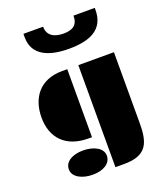

<svg xmlns="http://www.w3.org/2000/svg" viewBox="-188 -951 1124 1321"><g transform="rotate(-20 374.5 -290.5)"><path d="M424.8 249H490.7C661.6 249 685.5 157.2 685.5 18.1V-498H424.8ZM63.5 -245.1C63.5 -98.6 150.4 0 318.4 0H343.8V-498H306.2C137.7 -498 63.5 -383.3 63.5 -245.1ZM118.2 153.8C118.2 211.4 185.5 244.6 262.2 244.6C338.4 244.6 396.5 211.4 396.5 153.8C396.5 97.2 330.1 64.5 253.4 64.5C176.3 64.5 118.2 97.2 118.2 153.8ZM403.8 -625.5C557.6 -625.5 666 -670.9 666 -816.4V-829.6H510.3C510.3 -759.8 470.2 -736.8 405.3 -736.8C341.8 -736.8 287.6 -759.8 287.6 -829.6H143.6V-804.2C143.6 -670.9 258.8 -625.5 403.8 -625.5Z"/></g></svg>

Font: Plaster
Style: Regular
Weight: 400
Designer: Eben Sorkin
Foundry: Eben Sorkin
Version: Version 1.007